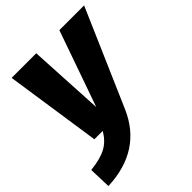

<svg xmlns="http://www.w3.org/2000/svg" viewBox="-230 -656 1004 1004"><g transform="rotate(-45 272.0 -154.0)"><path d="M563 -533H380L232 -112L209 -533H27L106 0H168C129 64 85 90 -19 102L-15 225C156 218 270 142 331 1Z"/></g></svg>

Font: Fira Sans ExtraBold
Style: Italic
Weight: 800
Italic angle: -8°
Designer: bBox Type GmbH & Carrois Corporate GbR & Edenspiekermann AG
Foundry: bBox Type GmbH & Carrois Corporate GbR & Edenspiekermann AG
Version: Version 4.301;PS 004.301;hotconv 1.0.88;makeotf.lib2.5.64775